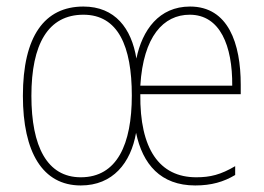

<svg xmlns="http://www.w3.org/2000/svg" viewBox="-20 -557 808 587"><path d="M561 -537C466 -537 415 -465 397 -378C382 -470 332 -537 235 -537C116 -537 50 -446 50 -264C50 -92 110 10 227 10C325 10 380 -59 396 -151C416 -55 471 10 577 10C626 10 664 -1 699 -22V-49C655 -23 623 -15 580 -15C467 -15 407 -102 409 -269H716V-298C716 -424 678 -537 561 -537ZM235 -512C341 -512 383 -416 383 -265C383 -116 338 -15 227 -15C124 -15 76 -109 76 -264C76 -422 127 -512 235 -512ZM560 -512C653 -512 691 -417 690 -295H409C418 -446 480 -512 560 -512Z"/></svg>

Font: Noto Sans Thai Cond Thin
Style: Regular
Weight: 100
Width: 3
Designer: Monotype Design Team
Foundry: Monotype Imaging Inc.
Version: Version 2.002